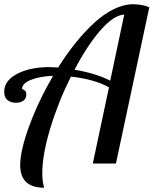

<svg xmlns="http://www.w3.org/2000/svg" viewBox="-59 -770 723 904"><path d="M486.8 0H377.9L454.1 -358.9Q384.3 -397.5 274.9 -409.2Q215.3 -290.5 177.7 -166Q140.1 -41.5 140.1 45.9Q140.1 85 148.9 113.8Q36.1 113.8 36.1 7.8Q36.1 -61.5 79.1 -178.2Q122.1 -294.9 190.9 -413.1Q128.4 -410.6 86.7 -394Q44.9 -377.4 44.9 -351.1Q64.9 -344.7 64.9 -326.2Q64.9 -305.2 50.5 -295.7Q36.1 -286.1 16.1 -286.1Q-7.3 -286.1 -23.2 -298.3Q-39.1 -310.5 -39.1 -337.9Q-39.1 -390.6 22 -422.4Q83 -454.1 173.8 -454.1Q186.5 -454.1 214.8 -452.1Q254.4 -515.1 296.4 -567.4Q338.4 -619.6 383.5 -661.4Q428.7 -703.1 476.1 -726.6Q523.4 -750 566.9 -750Q609.4 -750 644 -735.8ZM292 -441.9Q395.5 -423.8 460 -390.1L525.9 -701.2Q476.6 -699.2 414.1 -627.4Q351.6 -555.7 292 -441.9Z"/></svg>

Font: Lobster Two
Style: Italic
Weight: 400
Designer: Pablo Impallari
Foundry: Pablo Impallari. www.impallari.com
Version: Version 1.006